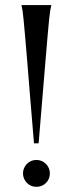

<svg xmlns="http://www.w3.org/2000/svg" viewBox="-20 -720 285 750"><path d="M69.8 -43Q69.8 -53.7 74 -63.2Q78.1 -72.8 85 -79.8Q91.8 -86.9 101.3 -91.1Q110.8 -95.2 122.1 -95.2Q133.3 -95.2 142.8 -91.1Q152.3 -86.9 159.4 -79.8Q166.5 -72.8 170.7 -63.2Q174.8 -53.7 174.8 -43Q174.8 -20.5 159.7 -5.4Q144.5 9.8 122.1 9.8Q110.8 9.8 101.3 5.6Q91.8 1.5 85 -5.6Q78.1 -12.7 74 -22.2Q69.8 -31.7 69.8 -43ZM112.8 -160.2Q103.5 -270 96.9 -350.6Q90.3 -431.2 85.7 -488.8Q81.1 -546.4 77.6 -583.7Q74.2 -621.1 72 -644.3Q69.8 -667.5 67.9 -679.4Q65.9 -691.4 64 -698.2V-700.2H180.2V-698.2Q178.2 -691.4 176.3 -679.4Q174.3 -667.5 171.9 -644.3Q169.4 -621.1 166.3 -583.7Q163.1 -546.4 158.2 -488.8Q153.3 -431.2 146.7 -350.6Q140.1 -270 130.9 -160.2Z"/></svg>

Font: Marcellus SC
Style: Regular
Weight: 400
Designer: Astigmatic (AOETI)
Foundry: Astigmatic (AOETI)
Version: Version 1.001